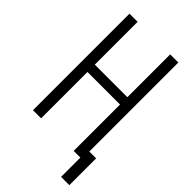

<svg xmlns="http://www.w3.org/2000/svg" viewBox="-267 -811 1034 1034"><g transform="rotate(45 250.0 -294.0)"><path d="M425 147H488V-57H436V-735H374V-409H126V-735H64V0H126V-353H374V0H425Z"/></g></svg>

Font: Iosevka SS09 Light
Style: Regular
Weight: 300
Monospace: yes
Designer: Belleve Invis
Foundry: Belleve Invis
Version: Version 5.2.1; ttfautohint (v1.8.3)